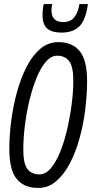

<svg xmlns="http://www.w3.org/2000/svg" viewBox="-20 -918 454 948"><path d="M169 10Q98 10 62 -35Q26 -80 26 -182Q26 -249 35.5 -322Q45 -395 64 -464Q83 -533 111.5 -588.5Q140 -644 179 -677Q218 -710 268 -710Q338 -710 374 -665Q410 -620 410 -518Q410 -451 401 -378Q392 -305 373 -236Q354 -167 325 -111.5Q296 -56 257 -23Q218 10 169 10ZM175 -57Q205 -57 231 -87.5Q257 -118 277.5 -169Q298 -220 312 -281Q326 -342 334 -404.5Q342 -467 342 -520Q342 -589 321.5 -616Q301 -643 262 -643Q232 -643 206 -612.5Q180 -582 159.5 -531Q139 -480 124.5 -419Q110 -358 102.5 -295.5Q95 -233 95 -180Q95 -111 115 -84Q135 -57 175 -57ZM283 -757Q238 -757 214 -776.5Q190 -796 190 -844Q190 -873 196 -898H238Q236 -890 235 -882.5Q234 -875 234 -866Q235 -809 292 -809Q328 -809 347 -833Q366 -857 372 -898H414Q404 -821 373 -789Q342 -757 283 -757Z"/></svg>

Font: Georama Condensed
Style: Italic
Weight: 400
Width: 3
Italic angle: -9°
Designer: Jean-Baptiste Levee
Foundry: Production Type
Version: Version 1.000